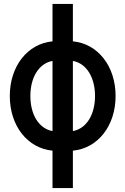

<svg xmlns="http://www.w3.org/2000/svg" viewBox="-20 -760 640 980"><path d="M248 200H352V9C479 -3 570 -117 570 -270C570 -423 479 -537 352 -549V-740H248V-549C121 -537 30 -423 30 -270C30 -117 121 -3 248 9ZM135 -270C135 -367 180 -437 248 -449V-91C180 -103 135 -173 135 -270ZM465 -270C465 -173 420 -103 352 -91V-449C420 -437 465 -367 465 -270Z"/></svg>

Font: CommitMono
Style: 600Regular
Weight: 600
Monospace: yes
Designer: Eigil Nikolajsen
Foundry: Eigil Nikolajsen
Version: Version 1.143